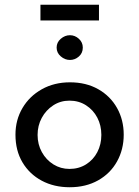

<svg xmlns="http://www.w3.org/2000/svg" viewBox="-20 -777 585 807"><path d="M45 -211Q45 -273 74.5 -323Q104 -373 156 -402Q208 -431 274 -431Q342 -431 393 -402Q444 -373 472 -323Q500 -273 500 -211Q500 -149 472 -98.5Q444 -48 392.5 -19Q341 10 273 10Q207 10 155.5 -17.5Q104 -45 74.5 -94.5Q45 -144 45 -211ZM138 -210Q138 -170 156 -137.5Q174 -105 204.5 -86Q235 -67 272 -67Q311 -67 341.5 -86Q372 -105 389 -137.5Q406 -170 406 -210Q406 -250 389 -282.5Q372 -315 341.5 -334.5Q311 -354 272 -354Q234 -354 203.5 -334Q173 -314 155.5 -281.5Q138 -249 138 -210ZM218 -577Q218 -599 235.5 -614Q253 -629 274 -629Q295 -629 311.5 -614Q328 -599 328 -577Q328 -554 311.5 -539.5Q295 -525 274 -525Q253 -525 235.5 -540Q218 -555 218 -577ZM150 -757H396V-691H150Z"/></svg>

Font: Josefin Sans Thin
Style: Regular
Weight: 400
Version: Version 2.000